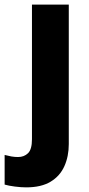

<svg xmlns="http://www.w3.org/2000/svg" viewBox="-71 -569 384 829"><path d="M42 240Q20 240 -7 236.5Q-34 233 -51 228V100Q-36 104 -22 106.5Q-8 109 7 109Q33 109 50 92.5Q67 76 67 32V-549H226V53Q226 106 207 148.5Q188 191 147.5 215.5Q107 240 42 240Z"/></svg>

Font: Noto Sans Malayalam SemiCondensed ExtraBold
Style: Regular
Weight: 800
Width: 4
Designer: Jelle Bosma - Monotype Design Team
Foundry: Monotype Imaging Inc.
Version: Version 2.104; ttfautohint (v1.8.4.7-5d5b)